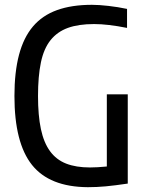

<svg xmlns="http://www.w3.org/2000/svg" viewBox="-20 -768 602 798"><path d="M345 10Q186 9 113 -82.5Q40 -174 40 -369Q40 -468 59 -540Q78 -612 117 -658Q156 -704 217 -726Q278 -748 362 -748Q391 -748 430.5 -743.5Q470 -739 508 -731V-652Q468 -660 434 -664Q400 -668 371 -668Q306 -668 262 -652Q218 -636 190 -601Q162 -566 150 -508.5Q138 -451 138 -369Q138 -288 150 -231.5Q162 -175 188 -139.5Q214 -104 255 -88Q296 -72 354 -72Q368 -72 386 -73Q404 -74 424 -76V-376H511V-5Q457 3 419.5 6.5Q382 10 345 10Z"/></svg>

Font: Encode Sans Compressed
Style: Medium
Weight: 500
Designer: Pablo Impallari, Andres Torresi
Foundry: Pablo Impallari, Andres Torresi
Version: Version 1.000; ttfautohint (v1.00) -l 8 -r 50 -G 200 -x 14 -